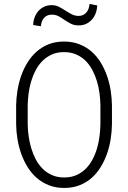

<svg xmlns="http://www.w3.org/2000/svg" viewBox="-20 -928 640 958"><path d="M465.3 -900.9Q464.4 -880.9 457.8 -862.8Q451.2 -844.7 439.2 -831.1Q427.2 -817.4 410.6 -809.3Q394 -801.3 373 -801.3Q350.1 -801.3 333.7 -809.6Q317.4 -817.9 302.7 -828.1Q288.1 -838.4 272.9 -846.7Q257.8 -855 237.8 -855Q212.9 -854.5 199.2 -837.9Q185.5 -821.3 184.1 -796.9L145.5 -803.2Q146 -822.8 152.6 -840.8Q159.2 -858.9 171.1 -872.6Q183.1 -886.2 200 -894.3Q216.8 -902.3 237.8 -902.3Q258.3 -902.3 274.7 -893.8Q291 -885.3 306.4 -875.2Q321.8 -865.2 337.6 -856.9Q353.5 -848.6 373 -848.6Q385.3 -848.6 395 -853.5Q404.8 -858.4 411.6 -866.5Q418.5 -874.5 422.1 -885.3Q425.8 -896 426.8 -908.2ZM538.6 -308.1Q538.1 -272 532.2 -234.1Q526.4 -196.3 513.9 -160.9Q501.5 -125.5 482.4 -94.5Q463.4 -63.5 437.3 -40.3Q411.1 -17.1 377 -3.7Q342.8 9.8 300.3 9.8Q258.3 9.8 224.1 -3.7Q189.9 -17.1 163.3 -40.3Q136.7 -63.5 117.4 -94.7Q98.1 -126 85.7 -161.4Q73.2 -196.8 67.1 -234.4Q61 -272 60.5 -308.1V-401.9Q61 -438 67.1 -475.8Q73.2 -513.7 85.4 -549.1Q97.7 -584.5 116.9 -615.7Q136.2 -647 162.6 -670.4Q189 -693.8 222.9 -707.3Q256.8 -720.7 299.3 -720.7Q341.8 -720.7 376 -707.3Q410.2 -693.8 436.8 -670.7Q463.4 -647.5 482.4 -616.2Q501.5 -585 513.9 -549.6Q526.4 -514.2 532.2 -476.3Q538.1 -438.5 538.6 -401.9ZM481 -402.8Q480.5 -431.2 476.6 -461.9Q472.7 -492.7 463.9 -522Q455.1 -551.3 441.2 -577.9Q427.2 -604.5 407.2 -624.5Q387.2 -644.5 360.4 -656.2Q333.5 -668 299.3 -668Q265.1 -668 238.5 -656Q211.9 -644 191.9 -624Q171.9 -604 158 -577.4Q144 -550.8 135.3 -521.5Q126.5 -492.2 122.6 -461.4Q118.7 -430.7 118.2 -402.8V-308.1Q118.7 -279.8 122.8 -249.3Q127 -218.8 135.7 -189.2Q144.5 -159.7 158.4 -133.1Q172.4 -106.4 192.4 -86.4Q212.4 -66.4 239.3 -54.4Q266.1 -42.5 300.3 -42.5Q335 -42.5 361.6 -54.4Q388.2 -66.4 408.2 -86.4Q428.2 -106.4 442.1 -133.1Q456.1 -159.7 464.6 -189.2Q473.1 -218.8 476.8 -249.3Q480.5 -279.8 481 -308.1Z"/></svg>

Font: TypoPRO Roboto Mono
Style: Regular
Weight: 300
Designer: Google
Version: Version 2.000986; 2015; ttfautohint (v1.3)